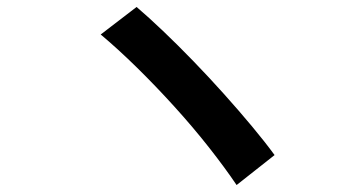

<svg xmlns="http://www.w3.org/2000/svg" viewBox="-20 -619 1040 551"><path d="M372 -599Q406 -570 448 -530Q490 -490 535 -443.5Q580 -397 623 -349Q666 -301 703.5 -256Q741 -211 768 -174L659 -88Q626 -137 580 -195.5Q534 -254 480.5 -313Q427 -372 372.5 -425.5Q318 -479 269 -520Z"/></svg>

Font: Noto Sans SC SemiBold
Style: Regular
Weight: 600
Designer: Ryoko NISHIZUKA 西塚涼子 (kana, bopomofo & ideographs); Paul D. Hunt (Latin, Greek & Cyrillic); Sandoll Communications 산돌커뮤니
Foundry: Adobe
Version: Version 2.004-H2;hotconv 1.0.118;makeotfexe 2.5.65603